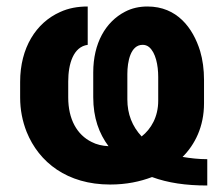

<svg xmlns="http://www.w3.org/2000/svg" viewBox="-20 -558 685 591"><path d="M542 -75C580 -113 608 -168 608 -240V-312C608 -344 604 -374 596 -401C574 -472 525 -538 434 -538C409 -538 386 -533 365 -522C305 -491 267 -425 267 -335V-259C267 -195 285 -147 314 -108C295 -109 277 -113 262 -121C217 -143 190 -191 190 -258V-307C190 -362 206 -414 250 -420V-538C219 -538 191 -533 165 -521C91 -488 42 -411 42 -306V-258C42 -220 49 -185 62 -152C100 -58 187 10 319 10C369 10 411 1 448 -13C497 5 552 13 618 13V-68C591 -68 566 -71 542 -75ZM416 -138C387 -169 372 -207 372 -252V-330C372 -369 382 -420 419 -420C426 -420 433 -418 439 -413C459 -396 467 -358 467 -321V-248C467 -198 445 -161 416 -138Z"/></svg>

Font: Asimov
Style: Regular
Weight: 500
Designer: Google
Version: Version 2.000980; 2014